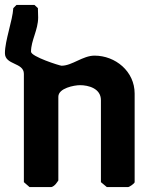

<svg xmlns="http://www.w3.org/2000/svg" viewBox="-47 -760 627 780"><path d="M50 -20 73 0H160C167 0 176 -8 180 -13C183 -17 190 -26 190 -27V-367C190 -402 255 -414 278 -414C312 -414 363 -401 363 -353V-20L387 0H473C479 0 500 -15 500 -20V-380C500 -470 422 -534 337 -534C289 -534 246 -493 203 -493C196 -493 79 -530 79 -550C79 -596 108 -638 108 -689C108 -699 107 -726 107 -727L93 -740H20L7 -727C4 -676 -27 -595 -27 -544C-27 -495 50 -507 50 -460Z"/></svg>

Font: Asimov Print
Style: C
Weight: 500
Designer: Google
Version: Version 2.000980: 2014